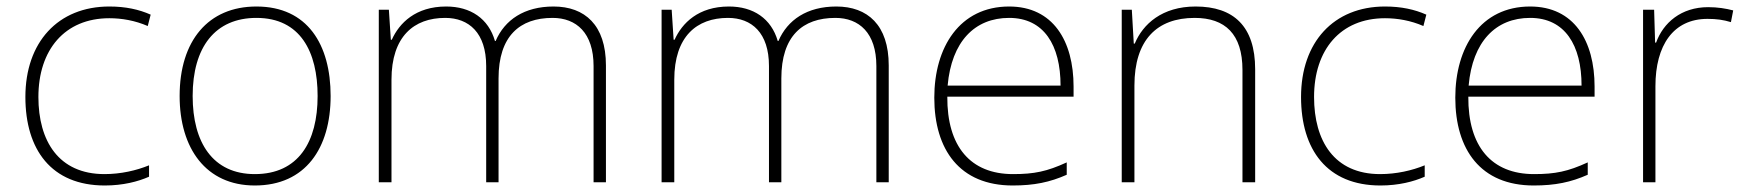

<svg xmlns="http://www.w3.org/2000/svg" viewBox="-20 -560 5362 590"><path d="M302 10C358 10 404 -2 438 -17V-52C399 -36 351 -25 301 -25C160 -25 98 -127 98 -262C98 -407 179 -504 316 -504C354 -504 395 -497 434 -480L443 -515C407 -531 366 -540 316 -540C158 -540 58 -430 58 -262C58 -100 138 10 302 10Z M996 -265C996 -423 925 -540 768 -540C620 -540 532 -435 532 -265C532 -104 613 10 763 10C919 10 996 -105 996 -265ZM572 -265C572 -415 641 -505 768 -505C903 -505 956 -401 956 -265C956 -124 897 -25 763 -25C634 -25 572 -122 572 -265Z M1681 -540C1591 -540 1531 -499 1503 -434H1501C1481 -503 1426 -540 1351 -540C1257 -540 1207 -489 1184 -438H1181L1175 -530H1144V0H1183V-315C1183 -448 1252 -505 1348 -505C1421 -505 1474 -459 1474 -357V0H1512V-319C1512 -449 1577 -505 1678 -505C1751 -505 1804 -459 1804 -357V0H1842V-359C1842 -483 1777 -540 1681 -540Z M2550 -540C2460 -540 2400 -499 2372 -434H2370C2350 -503 2295 -540 2220 -540C2126 -540 2076 -489 2053 -438H2050L2044 -530H2013V0H2052V-315C2052 -448 2121 -505 2217 -505C2290 -505 2343 -459 2343 -357V0H2381V-319C2381 -449 2446 -505 2547 -505C2620 -505 2673 -459 2673 -357V0H2711V-359C2711 -483 2646 -540 2550 -540Z M3081 -540C2929 -540 2851 -415 2851 -260C2851 -100 2929 10 3092 10C3158 10 3206 0 3258 -23V-61C3197 -33 3158 -25 3093 -25C2962 -25 2890 -110 2891 -263H3279V-294C3279 -434 3216 -540 3081 -540ZM3081 -505C3188 -505 3239 -421 3239 -297H2892C2904 -432 2975 -505 3081 -505Z M3654 -540C3551 -540 3492 -486 3467 -426H3464L3458 -530H3427V0H3466V-297C3466 -437 3535 -505 3651 -505C3745 -505 3798 -455 3798 -345V0H3837V-347C3837 -479 3771 -540 3654 -540Z M4222 10C4278 10 4324 -2 4358 -17V-52C4319 -36 4271 -25 4221 -25C4080 -25 4018 -127 4018 -262C4018 -407 4099 -504 4236 -504C4274 -504 4315 -497 4354 -480L4363 -515C4327 -531 4286 -540 4236 -540C4078 -540 3978 -430 3978 -262C3978 -100 4058 10 4222 10Z M4682 -540C4530 -540 4452 -415 4452 -260C4452 -100 4530 10 4693 10C4759 10 4807 0 4859 -23V-61C4798 -33 4759 -25 4694 -25C4563 -25 4491 -110 4492 -263H4880V-294C4880 -434 4817 -540 4682 -540ZM4682 -505C4789 -505 4840 -421 4840 -297H4493C4505 -432 4576 -505 4682 -505Z M5229 -538C5146 -538 5091 -490 5069 -429H5066L5063 -530H5029V0H5067V-295C5067 -421 5122 -502 5227 -502C5255 -502 5276 -499 5299 -492L5306 -528C5283 -534 5258 -538 5229 -538Z"/></svg>

Font: Noto Sans Gurmukhi ExtraLight
Style: Regular
Weight: 200
Designer: Jelle Bosma - Monotype Design Team
Foundry: Monotype Imaging Inc.
Version: Version 2.004